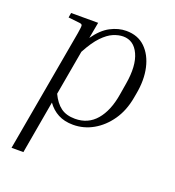

<svg xmlns="http://www.w3.org/2000/svg" viewBox="-130 -599 831 914"><g transform="rotate(20 285.5 -142.0)"><path d="M268 10Q224 10 192 -7Q160 -24 138 -55L91 213H31L141 -408Q147 -443 145 -449.5Q143 -456 128 -457L74 -463L78 -487H215L200 -405Q235 -455 275 -476Q315 -497 355 -497Q414 -497 451 -461Q488 -425 501.5 -365Q515 -305 501 -231L497 -209Q485 -142 451 -93Q417 -44 369.5 -17Q322 10 268 10ZM350 -467Q327 -467 300.5 -456Q274 -445 245.5 -415.5Q217 -386 187 -330L147 -103Q167 -61 195 -40.5Q223 -20 267 -20Q333 -20 374 -68Q415 -116 429 -201L439 -261Q455 -356 429.5 -411.5Q404 -467 350 -467Z"/></g></svg>

Font: Inria Serif Light
Style: Italic
Weight: 300
Italic angle: -10°
Designer: Black Foundry Team
Foundry: Black Foundry
Version: Version 1.000; ttfautohint (v1.8.3)